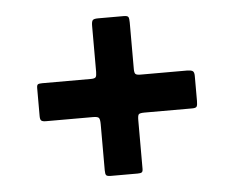

<svg xmlns="http://www.w3.org/2000/svg" viewBox="-39 -584 607 498"><g transform="rotate(-5 265.0 -335.0)"><path d="M330 -385H451Q460.5 -385 465.2 -382.5Q470 -380 470 -369.5V-304Q470 -294 468 -290Q466 -286 456 -286H332Q319.5 -286 316.8 -283Q314 -280 314 -267.5V-141Q314 -134 311 -132Q308 -130 300.5 -130H230.5Q221 -130 218.5 -133Q216 -136 216 -145.5V-265.5Q216 -278 213.2 -282Q210.5 -286 198 -286H75Q66.5 -286 63.2 -288.8Q60 -291.5 60 -300.5V-373.5Q60 -381.5 63 -383.2Q66 -385 74 -385H201Q211 -385 213.5 -388.5Q216 -392 216 -402V-521.5Q216 -533 219 -536.5Q222 -540 233 -540H300Q310 -540 312 -536.2Q314 -532.5 314 -522V-401Q314 -391 317 -388Q320 -385 330 -385Z"/></g></svg>

Font: Besley* Narrow Heavy
Style: Regular
Weight: 800
Width: 4
Designer: Owen Earl
Foundry: indestructible type*
Version: Version 3.000; ttfautohint (v1.8.3)